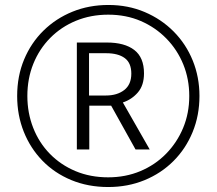

<svg xmlns="http://www.w3.org/2000/svg" viewBox="-20 -743 871 772"><path d="M289 -142V-572H410Q481 -572 520 -542Q559 -512 559 -448Q559 -400 534.5 -371.5Q510 -343 474 -331L582 -142H525L427 -318H339V-142ZM406 -359Q451 -359 479.5 -381Q508 -403 508 -447Q508 -490 481.5 -509.5Q455 -529 407 -529H338V-359ZM415 9Q334 9 266.5 -19Q199 -47 150.5 -97Q102 -147 75.5 -213.5Q49 -280 49 -357Q49 -437 77 -504Q105 -571 155 -620Q205 -669 271.5 -696Q338 -723 416 -723Q495 -723 562 -694.5Q629 -666 678.5 -616Q728 -566 755 -499.5Q782 -433 782 -357Q782 -279 754.5 -212Q727 -145 677.5 -95.5Q628 -46 561 -18.5Q494 9 415 9ZM415 -30Q485 -30 544.5 -55Q604 -80 648 -125Q692 -170 716.5 -229Q741 -288 741 -357Q741 -425 717 -484Q693 -543 649 -588Q605 -633 546 -658.5Q487 -684 415 -684Q345 -684 285.5 -659.5Q226 -635 182 -590.5Q138 -546 114 -486.5Q90 -427 90 -357Q90 -289 113.5 -229Q137 -169 180.5 -124.5Q224 -80 283.5 -55Q343 -30 415 -30Z"/></svg>

Font: Noto Sans Hebrew SemiCondensed Light
Style: Regular
Weight: 300
Width: 4
Designer: Monotype Design Team
Foundry: Monotype Imaging Inc.
Version: Version 2.003